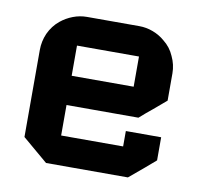

<svg xmlns="http://www.w3.org/2000/svg" viewBox="-59 -513 598 575"><g transform="rotate(10 240.0 -226.0)"><path d="M365.2 -181.6Q292 -181.6 146.5 -181.6Q146.5 -151.4 146.5 -88.9Q209 -88.9 335 -88.9Q335 -104.5 335 -135.7Q371.1 -135.7 442.4 -135.7Q442.4 -112.3 442.4 -65.4Q417 -43 365.2 0Q282.2 0 116.2 0Q90.8 -21.5 39.1 -65.4Q39.1 -153.3 39.1 -330.1Q39.1 -356.4 49.8 -380.9Q61.5 -406.2 82 -422.9Q98.6 -436.5 119.1 -444.3Q139.6 -452.1 161.1 -452.1Q213.9 -452.1 320.3 -452.1Q341.8 -452.1 362.3 -444.3Q382.8 -436.5 398.4 -422.9Q419.9 -406.2 430.7 -380.9Q442.4 -356.4 442.4 -330.1Q442.4 -301.8 442.4 -247.1Q422.9 -230.5 403.3 -213.9Q383.8 -198.2 365.2 -181.6ZM146.5 -362.3Q146.5 -331.1 146.5 -270.5Q209 -270.5 335 -270.5Q335 -300.8 335 -362.3Q288.1 -362.3 241.2 -362.3Q193.4 -362.3 146.5 -362.3Z"/></g></svg>

Font: Bestnet font
Style: Regular
Weight: 400
Version: Version 1.0